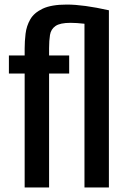

<svg xmlns="http://www.w3.org/2000/svg" viewBox="-20 -821 555 841"><path d="M88 0V-499H19V-578H88V-608Q88 -640 92 -673.5Q96 -707 112.5 -736Q129 -765 167 -783Q205 -801 273 -801Q345 -801 457 -776V0H350V-717Q332 -719 317 -720Q302 -721 289 -721Q243 -721 223 -707Q203 -693 199 -668Q195 -643 195 -610V-578H283V-499H195V0Z"/></svg>

Font: Oswald
Style: Regular
Weight: 400
Designer: Vernon Adams
Foundry: Vernon Adams
Version: Version 4.103; ttfautohint (v1.8.3)